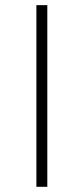

<svg xmlns="http://www.w3.org/2000/svg" viewBox="-20 -719 322 739"><path d="M120.1 -699.2H162.1V0H120.1Z"/></svg>

Font: Montserrat-Arabic ExtraLight
Style: Regular
Weight: 275
Designer: Mohamed Gaber
Foundry: Kief Type Foundry
Version: Version 5.008;PS 005.008;hotconv 1.0.88;makeotf.lib2.5.64775